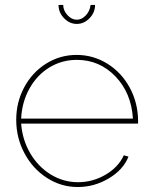

<svg xmlns="http://www.w3.org/2000/svg" viewBox="-20 -750 616 780"><path d="M348.1 -730H366.2Q366.2 -699.2 343.8 -676Q321.3 -652.8 292 -652.8Q262.7 -652.8 240.2 -676Q217.8 -699.2 217.8 -730H236.8Q236.8 -707.5 253.9 -688.7Q271 -669.9 292 -669.9Q312 -669.9 328.6 -687.5Q345.2 -705.1 348.1 -730ZM45.9 -263.2Q45.9 -335 78.6 -395.8Q111.3 -456.5 167.7 -491.7Q224.1 -526.9 291 -526.9Q358.9 -526.9 416.3 -491.2Q473.6 -455.6 507.1 -393.8Q540.5 -332 541 -258.8V-248H65.9Q70.8 -182.1 102.8 -127.4Q134.8 -72.8 186 -41.3Q237.3 -9.8 296.9 -9.8Q356.9 -9.8 409.2 -40.5Q461.4 -71.3 482.9 -119.1L502 -113.8Q481 -60.5 422.1 -25.4Q363.3 9.8 295.9 9.8Q228.5 9.8 170.9 -27.1Q113.3 -64 79.6 -127Q45.9 -189.9 45.9 -263.2ZM65.9 -268.1H520Q513.7 -372.1 449 -439.5Q384.3 -506.8 292 -506.8Q231.4 -506.8 180.9 -476.1Q130.4 -445.3 99.9 -390.6Q69.3 -335.9 65.9 -268.1Z"/></svg>

Font: Rawline Thin
Style: Regular
Weight: 250
Designer: Matt McInerney, Pablo Impallari, Rodrigo Fuenzalida
Foundry: Matt McInerney, Pablo Impallari, Rodrigo Fuenzalida
Version: Version 4.020;PS 004.020;hotconv 1.0.88;makeotf.lib2.5.64775